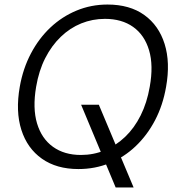

<svg xmlns="http://www.w3.org/2000/svg" viewBox="-20 -732 788 845"><path d="M489 93 337 -271H415L568 93ZM325 12Q229 12 164.5 -33.5Q100 -79 74 -160.5Q48 -242 67 -350Q81 -430 116 -496.5Q151 -563 202 -611Q253 -659 317 -685.5Q381 -712 453 -712Q551 -712 615 -666Q679 -620 704.5 -538.5Q730 -457 711 -350Q697 -269 662.5 -203Q628 -137 577 -88.5Q526 -40 462 -14Q398 12 325 12ZM336 -50Q392 -50 441 -70.5Q490 -91 530.5 -129.5Q571 -168 599 -224Q627 -280 639 -350Q656 -444 636 -511Q616 -578 566 -613.5Q516 -649 442 -649Q387 -649 337.5 -629Q288 -609 247.5 -570Q207 -531 179 -476Q151 -421 139 -350Q123 -256 143 -189Q163 -122 213 -86Q263 -50 336 -50Z"/></svg>

Font: DM Sans 9pt Light
Style: Italic
Weight: 300
Italic angle: -10°
Version: Version 4.004;gftools[0.9.30]